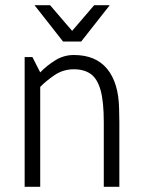

<svg xmlns="http://www.w3.org/2000/svg" viewBox="-20 -720 555 740"><path d="M440 0H380V-250Q380 -329 367.5 -373Q355 -417 329.5 -435Q304 -453 265 -453Q223 -453 189.5 -430Q156 -407 135 -385V0H75V-500H105L135 -441Q160 -467 193 -487.5Q226 -508 264 -508H265Q349 -508 393 -454.5Q437 -401 439 -302L440 -250ZM293 -560H223L113 -700H173L258 -601L343 -700H403Z"/></svg>

Font: Epunda Sans Light
Style: Regular
Weight: 300
Designer: Simon Atzbach
Foundry: typofactur
Version: Version 2.204; ttfautohint (v1.8.4.7-5d5b)